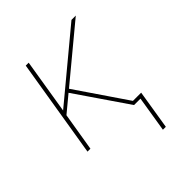

<svg xmlns="http://www.w3.org/2000/svg" viewBox="-199 -656 974 974"><g transform="rotate(-45 288.0 -169.0)"><path d="M407 192H428L462 -19H403L217 -292L504 -530H473L118 -235L166 -530H145L58 0H79L113 -206L201 -279L262 -190L392 0H438Z"/></g></svg>

Font: Iosevka Sparkle Thin Oblique
Style: Regular
Weight: 100
Italic angle: -9°
Designer: Belleve Invis
Foundry: Belleve Invis
Version: Version 4.5.0; ttfautohint (v1.8.3)